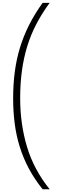

<svg xmlns="http://www.w3.org/2000/svg" viewBox="-20 -902 427 1361"><path d="M332 -881.8Q278.3 -808.6 238.8 -733.4Q199.2 -658.2 173.8 -576.2Q148.4 -494.1 135.7 -402.8Q123 -311.5 123 -205.1Q123 -21.5 171.9 140.1Q220.7 301.8 332 439.5H282.2Q224.6 368.2 185.1 293.9Q145.5 219.7 120.6 140.6Q95.7 61.5 84.5 -23.9Q73.2 -109.4 73.2 -205.1Q73.2 -304.7 85 -394Q96.7 -483.4 122.1 -565.9Q147.5 -648.4 187 -726.6Q226.6 -804.7 282.2 -881.8Z"/></svg>

Font: Padauk GrcRegTest
Style: Regular
Weight: 500
Designer: Debbi Hosken
Foundry: SIL
Version: Version 2.0